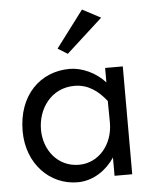

<svg xmlns="http://www.w3.org/2000/svg" viewBox="-54 -806 703 866"><g transform="rotate(-5 297.0 -373.0)"><path d="M285.2 -419.9C344.7 -419.9 389.6 -389.6 429.7 -338.9L430.7 -245.1V-240.2C430.7 -141.6 365.2 -63.5 275.4 -63.5C180.7 -63.5 118.2 -142.6 118.2 -236.3C118.2 -331.1 180.7 -419.9 285.2 -419.9ZM270.5 -498C136.7 -498 35.2 -398.4 35.2 -236.3C35.2 -87.9 137.7 14.6 262.7 14.6C336.9 14.6 396.5 -31.2 430.7 -83V0H510.7V-488.3H430.7V-422.9C388.7 -469.7 326.2 -498 270.5 -498ZM268.6 -566.4 432.6 -715.8 349.6 -759.8 224.6 -593.8Z"/></g></svg>

Font: Sen-gleads
Style: Regular
Weight: 400
Designer: Kosal Sen, Philatype
Foundry: Philatype
Version: Version 1.004; ttfautohint (v1.8.3)